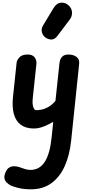

<svg xmlns="http://www.w3.org/2000/svg" viewBox="-20 -947 669 1430"><path d="M232.5 10Q172.5 10 135.2 -17.5Q98 -45 83.5 -97Q69 -149 76.5 -222.5L104 -482.5Q106 -499 125 -520Q144 -541 186 -541Q223 -541 238.5 -519.2Q254 -497.5 251 -469.5L223.5 -210.5Q221.5 -191 223.2 -171.8Q225 -152.5 231.8 -139.5Q238.5 -126.5 251 -126.5Q266 -126.5 288.8 -130.5Q311.5 -134.5 338.5 -149.2Q365.5 -164 393 -195.5L422.5 -473.5Q426 -506.5 442 -523.8Q458 -541 490 -541Q525.5 -541 549.5 -523.5Q573.5 -506 569.5 -471L510 100Q498.5 210 461.5 291.5Q424.5 373 361.8 418Q299 463 210.5 463Q155 463 110.8 451.5Q66.5 440 50.5 429Q38.5 421 27.2 409.2Q16 397.5 13 379.8Q10 362 21 337Q32 309.5 50.5 299.8Q69 290 89.2 291.2Q109.5 292.5 125 298Q144.5 304.5 164.5 311.5Q184.5 318.5 206.5 318.5Q241 318.5 267.8 303.2Q294.5 288 313.8 257.8Q333 227.5 345.5 183Q358 138.5 364 80.5L376.5 -39.5Q346.5 -21.5 308 -5.8Q269.5 10 232.5 10ZM324 -664Q301 -678 292.8 -704.2Q284.5 -730.5 301 -758L378 -885.5Q402 -925.5 434.8 -927.2Q467.5 -929 490.5 -907.5Q514 -886.5 516.2 -856.5Q518.5 -826.5 500 -802L407.5 -679.5Q389 -655 367.2 -653Q345.5 -651 324 -664Z"/></svg>

Font: Edu NSW ACT Hand Pre
Style: Regular
Weight: 400
Designer: Tina and Corey Anderson, Eben Sorkin, Mirko Velimirovic
Foundry: Sorkin Type Co.
Version: Version 2.000